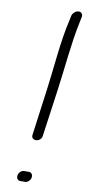

<svg xmlns="http://www.w3.org/2000/svg" viewBox="-47 -667 302 652"><g transform="rotate(5 104.0 -340.5)"><path d="M36 -64C34 -54 39 -46 49 -46L62 -45C72 -43 83 -52 85 -62C87 -72 82 -80 72 -80L59 -81C49 -83 38 -74 36 -64ZM75 -206C70 -184 105 -183 110 -205L147 -366C164 -439 179 -529 201 -600L206 -617C208 -622 208 -626 206 -630C199 -644 177 -636 171 -621L166 -604C142 -532 128 -441 111 -366Z"/></g></svg>

Font: Stray Cat
Style: SuCnObl
Weight: 400
Version: Version 1.0